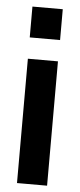

<svg xmlns="http://www.w3.org/2000/svg" viewBox="-52 -734 316 763"><g transform="rotate(5 106.0 -352.0)"><path d="M46 0V-496H166V0ZM46 -581V-704H167V-581Z"/></g></svg>

Font: Host Grotesk Light SemiBold
Style: Regular
Weight: 600
Version: Version 1.003